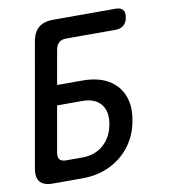

<svg xmlns="http://www.w3.org/2000/svg" viewBox="-82 -800 764 869"><g transform="rotate(-10 300.0 -365.0)"><path d="M92 0Q49 0 32 -20.5Q15 -41 23 -84L122 -646Q129 -689 153.5 -709.5Q178 -730 221 -730H508Q531 -730 541 -718Q551 -706 546 -683Q543 -660 528.5 -648Q514 -636 491 -636H264Q243 -636 231 -625.5Q219 -615 215 -594L187 -436H303Q374 -436 421 -409Q468 -382 487.5 -333Q507 -284 495 -219Q484 -153 447 -104Q410 -55 353.5 -27.5Q297 0 226 0ZM134 -135Q130 -114 138.5 -103.5Q147 -93 168 -93H242Q301 -93 340 -127.5Q379 -162 389 -219Q400 -277 372.5 -311Q345 -345 287 -345H171Z"/></g></svg>

Font: Maple Mono Medium
Style: Italic
Weight: 500
Italic angle: -10°
Monospace: yes
Designer: subframe7536
Version: Version 7.000